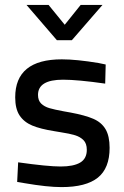

<svg xmlns="http://www.w3.org/2000/svg" viewBox="-20 -752 507 783"><path d="M42 0ZM80 -5 50 -10 54 -90Q175 -73 227 -73Q280 -73 307 -89Q334 -105 334 -141Q334 -167 320.5 -180.5Q307 -194 286 -200.5Q265 -207 226 -213L202 -217Q145 -226 111.5 -240Q78 -254 60 -281Q42 -308 42 -355Q42 -510 232 -510Q292 -510 382 -495L411 -489L409 -411Q297 -427 237 -427Q135 -427 135 -365Q135 -342 148 -329.5Q161 -317 181.5 -311Q202 -305 240 -298Q247 -297 268 -293Q327 -282 360.5 -267.5Q394 -253 410.5 -225Q427 -197 427 -149Q427 -66 379 -27.5Q331 11 231 11Q173 11 80 -5ZM178 -732 244 -651 309 -732H398L273 -588H212L88 -732Z"/></svg>

Font: Cairo SemiBold
Style: Regular
Weight: 600
Designer: Mohamed Gaber, the designers of Titillium
Foundry: Kief Type Foundry
Version: Version 2.009; ttfautohint (v1.5.33-1714) -l 8 -r 50 -G 200 